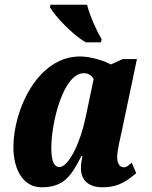

<svg xmlns="http://www.w3.org/2000/svg" viewBox="-20 -786 647 816"><path d="M345 -606H409L412 -619C395 -647 362 -716 350 -766H195L192 -756C212 -719 288 -638 345 -606ZM157 10C251 10 283 -38 326 -123H330C326 -102 324 -86 324 -71C324 -16 361 10 416 10C490 10 527 -24 559 -50L540 -94C525 -83 519 -75 506 -75C490 -75 478 -89 478 -119C478 -146 492 -203 497 -226L562 -535H502L451 -512C425 -527 366 -546 320 -546C139 -546 37 -318 37 -161C37 -64 79 10 157 10ZM232 -76C213 -76 198 -95 198 -157C198 -265 249 -475 336 -475C353 -475 369 -467 378 -450L344 -288C323 -184 273 -76 232 -76Z"/></svg>

Font: Noto Serif ExtraCondensed Black
Style: Italic
Weight: 900
Width: 2
Italic angle: -12°
Designer: Monotype Design Team
Foundry: Monotype Imaging Inc.
Version: Version 2.014